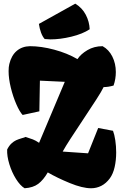

<svg xmlns="http://www.w3.org/2000/svg" viewBox="-20 -1006 666 1036"><path d="M97.7 -260.3Q111.3 -263.7 118.2 -267.1Q142.1 -259.8 157.5 -253.7Q172.9 -247.6 190.9 -235.4L329.6 -564.5L195.3 -570.8L192.4 -405.3L102.1 -385.7Q85.9 -402.8 68.1 -443.6Q50.3 -484.4 38.3 -533.2Q26.4 -582 26.4 -622.1Q26.4 -645.5 30.3 -660.6Q41.5 -707 70.3 -731.4Q99.1 -755.9 141.6 -756.8Q202.1 -756.8 272.5 -738Q342.8 -719.2 397.9 -687Q416 -714.4 451.9 -735.6Q487.8 -756.8 533.7 -756.8Q567.4 -738.3 586.2 -700.7Q605 -663.1 605 -617.2Q605 -579.6 592.8 -544.4Q564 -536.1 539.1 -536.1Q526.9 -511.2 500.7 -470.7Q474.6 -430.2 430.2 -363.3Q384.3 -293.9 359.6 -256.1Q335 -218.3 318.4 -188.5L320.3 -188L455.1 -178.7L509.8 -315.4L589.8 -300.3Q597.2 -281.2 602.1 -249.3Q606.9 -217.3 606.9 -183.1Q606.9 -141.6 598.6 -104.7Q590.3 -67.9 572.8 -43.9Q552.7 -16.6 526.9 -3.4Q501 9.8 471.7 9.8Q424.8 9.8 356.4 -18.3Q288.1 -46.4 237.8 -75.7Q213.9 -34.7 186.3 -13.9Q158.7 6.8 112.8 9.8Q88.9 -4.4 66.4 -40.3Q43.9 -76.2 30.5 -119.9Q17.1 -163.6 18.6 -199.2Q28.8 -219.7 41.7 -231.7Q54.7 -243.7 67.1 -249.3Q79.6 -254.9 97.7 -260.3ZM189.9 -877 386.2 -986.3Q423.3 -963.9 442.9 -926.3Q462.4 -888.7 463.9 -848.1Q425.8 -822.8 365.2 -808.1Q304.7 -793.5 252.4 -793.5Q239.7 -793.5 221.2 -795.4Q209.5 -808.1 201.4 -830.1Q193.4 -852.1 189.9 -877Z"/></svg>

Font: Kavoon
Style: Regular
Weight: 400
Designer: Viktoriya Grabowska
Foundry: Viktoriya Grabowska
Version: Version 1.004; ttfautohint (v1.4.1)